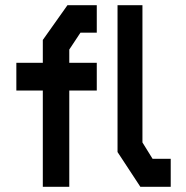

<svg xmlns="http://www.w3.org/2000/svg" viewBox="-20 -720 718 740"><path d="M247 -371V0H145V-371H43V-478H145V-566L240 -700H353V-594H290L247 -529V-478H353V-371ZM521 0 433 -134V-700H529V-171L568 -108H638V0Z"/></svg>

Font: Turret Road ExtraBold
Style: Regular
Weight: 800
Designer: Noponies
Foundry: Noponies
Version: Version 1.001; ttfautohint (v1.8)